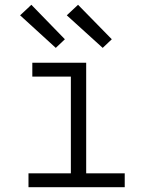

<svg xmlns="http://www.w3.org/2000/svg" viewBox="-20 -782 640 802"><path d="M99 0V-58H276V-462H115V-520H340V-58H501V0ZM409 -582 259 -718 306 -762 447 -618ZM213 -582 64 -718 111 -762 251 -618Z"/></svg>

Font: Iosevka Light Extended
Style: Regular
Weight: 300
Width: 7
Monospace: yes
Designer: Belleve Invis
Foundry: Belleve Invis
Version: Version 32.5.0; ttfautohint (v1.8.4)